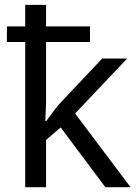

<svg xmlns="http://www.w3.org/2000/svg" viewBox="-20 -780 574 800"><path d="M8.8 -669.9H85V-759.8H171.9V-669.9H355V-605H171.9V-353L168.9 -275.9H172.9L182.1 -288.1Q213.4 -332.5 234.9 -355L405.8 -536.1H509.8L293 -307.1L523.9 0H418.9L232.9 -249L171.9 -196.8V0H85V-605H8.8Z"/></svg>

Font: NotoSans
Style: Regular
Weight: 400
Designer: Monotype Design team
Foundry: Monotype Imaging Inc.
Version: Version 1.04